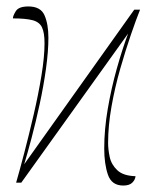

<svg xmlns="http://www.w3.org/2000/svg" viewBox="-20 -566 474 595"><path d="M362 9Q326 9 314.5 -24.5Q303 -58 303 -106Q303 -165 314 -229Q325 -293 342 -353.5Q359 -414 377 -462L46 0H30Q41 -38 55.5 -93.5Q70 -149 84.5 -211.5Q99 -274 108.5 -332Q118 -390 118 -432Q118 -465 110 -481.5Q102 -498 80.5 -503.5Q59 -509 20 -509Q20 -517 29 -531.5Q38 -546 68 -546Q106 -546 118 -518.5Q130 -491 130 -449Q130 -407 122.5 -353Q115 -299 103 -243.5Q91 -188 78 -139Q65 -90 55 -57L396 -536H414Q402 -506 385.5 -458Q369 -410 352.5 -352.5Q336 -295 325.5 -235.5Q315 -176 315 -123Q315 -103 320 -79.5Q325 -56 343.5 -38.5Q362 -21 400 -20Q399 -9 390 0Q381 9 362 9Z"/></svg>

Font: Noto Serif Display Condensed Thin
Style: Regular
Weight: 100
Width: 3
Designer: Monotype Design Team
Foundry: Monotype Imaging Inc.
Version: Version 2.009